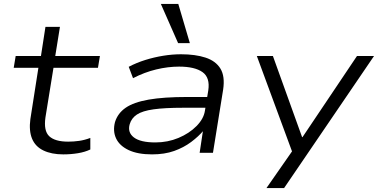

<svg xmlns="http://www.w3.org/2000/svg" viewBox="-20 -780 1929 980"><path d="M303 8Q243 8 201.5 -12Q160 -32 143.5 -72.5Q127 -113 135 -172L176 -434H50L60 -494H189L212 -643H286L262 -494H490L480 -434H253L212 -181Q202 -112 231.5 -84.5Q261 -57 328 -57Q356 -57 384 -61Q412 -65 441 -76V-17Q414 -4 378 2Q342 8 303 8Z M756 8Q683 8 636.5 -14Q590 -36 572.5 -73.5Q555 -111 567 -157Q581 -202 621.5 -230Q662 -258 738.5 -271.5Q815 -285 936 -285H1056L1047 -230H915Q821 -230 764 -222Q707 -214 679 -195.5Q651 -177 642 -146Q630 -104 663.5 -78.5Q697 -53 773 -53Q836 -53 891 -76Q946 -99 983 -136.5Q1020 -174 1026 -215L1043 -318Q1053 -384 1013.5 -412Q974 -440 894 -440Q837 -440 777 -425.5Q717 -411 659 -381L637 -439Q677 -460 722 -474Q767 -488 813.5 -495.5Q860 -503 904 -503Q977 -503 1029 -486Q1081 -469 1105 -430Q1129 -391 1119 -323L1067 0H999L1016 -113L1019 -114Q994 -84 956 -55.5Q918 -27 869 -9.5Q820 8 756 8ZM889 -560 801 -760H890L949 -560Z M1340 180 1480 -21 1485 32 1291 -494H1373L1522 -80H1524L1802 -494H1889L1430 180Z"/></svg>

Font: Nunito Sans 7pt Expanded Light
Style: Italic
Weight: 300
Width: 7
Italic angle: -9°
Designer: Vernon Adams
Foundry: Vernon Adams
Version: Version 3.101;gftools[0.9.27]